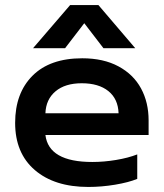

<svg xmlns="http://www.w3.org/2000/svg" viewBox="-20 -726 649 761"><path d="M258 -706H370L516 -535H390L314 -634L238 -535H111ZM40 -239Q40 -357 109 -426Q178 -495 306 -495Q390 -495 449.5 -463Q509 -431 539 -375.5Q569 -320 569 -249V-191H160Q173 -84 346 -84Q392 -84 440 -92Q488 -100 524 -114V-17Q490 -3 436.5 6Q383 15 330 15Q196 15 118 -52Q40 -119 40 -239ZM450 -277Q448 -334 409.5 -365Q371 -396 304 -396Q238 -396 200 -364Q162 -332 160 -277Z"/></svg>

Font: Prompt Medium
Style: Regular
Weight: 500
Designer: Katatrad Team
Foundry: CadsonDemak
Version: Version 1.001